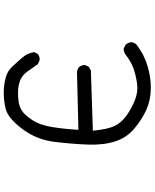

<svg xmlns="http://www.w3.org/2000/svg" viewBox="81 -876 837 1040"><g transform="rotate(90 500.0 -355.5)"><path d="M466.8 43Q431.6 41 398.4 32.2Q365.2 23.4 340.8 -2.4Q316.4 -28.3 292 -56.6Q267.6 -85 261.7 -121.1L270.5 -139.6Q283.2 -152.3 304.7 -151.4L327.1 -141.6Q346.7 -113.3 367.2 -84.5Q387.7 -55.7 416 -45.4Q444.3 -35.2 473.1 -34.2Q502 -33.2 528.8 -37.1Q555.7 -41 577.6 -54.2Q599.6 -67.4 628.4 -109.4Q657.2 -151.4 668 -220.7Q678.7 -290 682.6 -361.3L372.1 -353.5Q356.4 -354.5 343.8 -363.3Q331.1 -377 332 -398.4L341.8 -418L360.4 -428.7L687.5 -439.5Q679.7 -519.5 662.1 -556.6Q644.5 -593.8 606.4 -621.1Q568.4 -648.4 522.5 -667Q476.6 -685.5 430.2 -678.7Q383.8 -671.9 349.1 -659.2Q314.5 -646.5 278.3 -619.1Q264.6 -606.4 242.2 -606.4L222.7 -616.2Q210.9 -628.9 208 -646.5Q209 -662.1 219.7 -674.8Q271.5 -715.8 335.9 -735.4Q400.4 -754.9 461.9 -753.4Q523.4 -752 573.7 -729.5Q624 -707 674.3 -665.5Q724.6 -624 745.1 -561.5Q765.6 -499 762.7 -414.6Q759.8 -330.1 748 -232.4Q736.3 -134.8 678.2 -57.6Q620.1 19.5 570.8 32.2Q521.5 44.9 466.8 43Z"/></g></svg>

Font: JasonHandwriting2
Style: Regular
Weight: 400
Version: Version 1.05.10